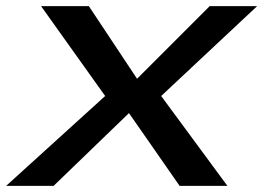

<svg xmlns="http://www.w3.org/2000/svg" viewBox="-56 -609 862 629"><path d="M-36 0H119.5L366.5 -238.5L532.5 0H689L472 -294.5L786.5 -589H631L393 -351L235 -589H78.5L288.5 -294.5Z"/></svg>

Font: Anybody Expanded Medium
Style: Italic
Weight: 500
Width: 7
Italic angle: -10°
Version: Version 1.113;gftools[0.9.25]